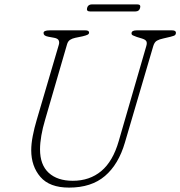

<svg xmlns="http://www.w3.org/2000/svg" viewBox="-20 -838 820 873"><path d="M520 -197 645 -628Q649.5 -642.5 645.5 -650.2Q641.5 -658 625 -663L602 -670Q591 -674 584.5 -677Q578 -680 578 -686Q578 -700 601 -700H762Q780 -700 780 -689Q780 -682.5 776.2 -678.8Q772.5 -675 756 -671L722 -663Q705 -659.5 693.8 -653.2Q682.5 -647 677 -629L548 -190Q519 -90.5 457.2 -37.8Q395.5 15 294 15Q205.5 15 163.8 -33.5Q122 -82 122 -155Q122 -184 129 -220.2Q136 -256.5 147 -293L247 -633Q251 -645 247 -654Q243 -663 227 -666L200 -671Q187.5 -673.5 182.8 -677.5Q178 -681.5 178 -688Q178 -700 206 -700H368Q385 -700 385 -690Q385 -684 378.8 -680.5Q372.5 -677 356 -673L322 -666Q308 -663 298.5 -656.8Q289 -650.5 285 -637L185 -293Q174 -256.5 168 -221.8Q162 -187 162 -159Q162 -88.5 201.5 -52.2Q241 -16 311 -16Q387.5 -16 440.5 -60.2Q493.5 -104.5 520 -197ZM376 -802Q380.5 -818 397.5 -818H604.5Q621.5 -818 617 -802Q613 -786 596 -786H389Q372 -786 376 -802Z"/></svg>

Font: Fraunces 9pt SuperSoft Thin
Style: Italic
Weight: 100
Italic angle: -16°
Version: Version 1.000;[0bf87f6ff]